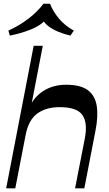

<svg xmlns="http://www.w3.org/2000/svg" viewBox="-20 -1020 591 1040"><path d="M13.4 0 162.4 -772H211.8L139.9 -399.8L136.4 -432.8Q163.8 -495.6 216.3 -528.3Q268.8 -561 338.3 -561Q415.9 -561 455.5 -531.7Q495.1 -502.4 503.9 -446.6Q512.8 -390.8 496.8 -310.1L436.8 0H386.7L438.9 -267.3Q456.1 -352.6 427 -396.1Q397.9 -439.6 303 -439.6Q229.7 -439.6 182.1 -405.2Q134.5 -370.7 118.7 -288L62.8 0ZM33.1 -827.1 25.3 -854.3Q84.9 -881.1 134.3 -919.1Q183.6 -957 215.4 -999.8H251Q267.1 -957.6 299.8 -918.8Q332.5 -880.1 379.8 -854.3L361.6 -827.1Q328.1 -834.9 297 -847.5Q265.9 -860.1 242.8 -877.7Q219.8 -895.4 209.1 -916.7L229.8 -916Q199.9 -880.5 144.2 -859.1Q88.6 -837.7 33.1 -827.1Z"/></svg>

Font: Savate ExtraLight
Style: Italic
Weight: 200
Italic angle: -11°
Designer: Max Esnée
Foundry: Plomb Type
Version: Version 2.000